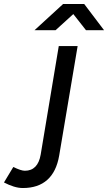

<svg xmlns="http://www.w3.org/2000/svg" viewBox="-149 -732 544 967"><path d="M-34 215Q-56 215 -80 207.5Q-104 200 -129 187L-82 109Q-43 128 -24 128Q42 128 56 46L147 -500H242L149 52Q135 133 89 174Q43 215 -34 215ZM25 -580 169 -712H274V-710L131 -580ZM284 -580 181 -711 182 -712H275L375 -580Z"/></svg>

Font: Figtree Light Medium
Style: Italic
Weight: 500
Italic angle: -9.5°
Version: Version 2.000